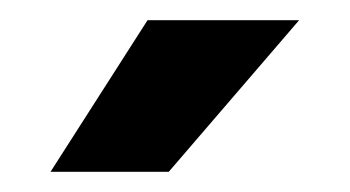

<svg xmlns="http://www.w3.org/2000/svg" viewBox="-20 -720 346 190"><path d="M30 -550 126 -700H276L147 -550Z"/></svg>

Font: Fivo Sans
Style: Regular
Weight: 700
Designer: Alexander Slobzheninov
Foundry: Alexander Slobzheninov
Version: 1.0